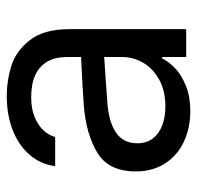

<svg xmlns="http://www.w3.org/2000/svg" viewBox="-28 -550 590 575"><g transform="rotate(-90 267.5 -262.0)"><path d="M251.4 -236.2Q191.6 -232.4 159 -210.5Q126.4 -188.5 126.4 -146.4Q126.4 -119.1 140.5 -100.3Q154.7 -81.5 179.6 -71.8Q204.4 -62.2 236.9 -62.2Q282.8 -62.2 316.5 -80.5Q350.1 -98.8 367.4 -128.5Q384.7 -158.1 384.7 -192V-357.7Q384.7 -391.6 371.2 -415.4Q357.7 -439.2 331 -451.7Q304.2 -464.1 264.5 -464.1Q232 -464.1 207.5 -454.8Q183 -445.4 167.1 -429.4Q151.2 -413.3 145 -392.3H58Q63.2 -434.7 91 -467.7Q118.8 -500.7 164.7 -519Q210.6 -537.3 268.6 -537.3Q314.2 -537.3 358.4 -523.5Q402.6 -509.7 435.4 -467.9Q468.2 -426.1 468.2 -349.4V0H384.7V-71.8H380.5Q370.5 -51.5 350.7 -32.6Q330.8 -13.8 298.3 -0.7Q265.9 12.4 223.1 12.4Q172.3 12.4 131 -6.9Q89.8 -26.2 66 -63.2Q42.1 -100.1 42.1 -150.6Q42.1 -232.4 98.4 -266.2Q154.7 -300.1 241 -306.6Q266.2 -308.4 298.9 -310.3Q331.5 -312.2 361.2 -313.5Q381.9 -314.9 390.2 -314.9L391.6 -245.9Q371.5 -244.8 328.2 -241.7Q284.9 -238.6 251.4 -236.2Z"/></g></svg>

Font: Pretendard Variable
Style: Regular
Weight: 400
Designer: Base glyphs from Inter by Rasmus Andersson; Hangul glyphs from Noto Sans CJK(Source Han Sans) by Jang Soo-young and Kang
Foundry: Kil Hyung-jin
Version: Version 1.100;FEAKit 1.0